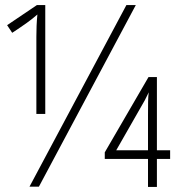

<svg xmlns="http://www.w3.org/2000/svg" viewBox="-20 -734 715 755"><path d="M123 -286H158V-714H125L8 -635L28 -605C75 -636 101 -654 127 -677C124 -647 123 -617 123 -589ZM96 0H133L514 -714H477ZM562 1H597V-109H649V-143H597V-431H564L392 -135V-109H562ZM437 -143 549 -339 565 -371C562 -353 562 -323 562 -282V-143Z"/></svg>

Font: Kathrein 37 Thin Condensed
Style: Regular
Weight: 250
Width: 3
Designer: Lazydogs Typefoundry, based on Open Sans by Ascender Corporation
Foundry: Lazydogs Typefoundry
Version: Version 1.003;PS 001.003;hotconv 1.0.88;makeotf.lib2.5.64775